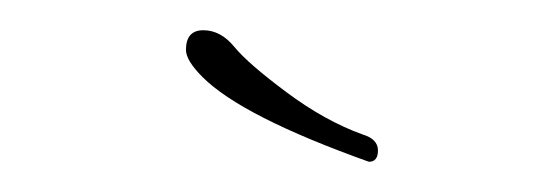

<svg xmlns="http://www.w3.org/2000/svg" viewBox="-20 -349 368 127"><path d="M103 -316Q103 -329 114.5 -329Q126 -329 135 -318Q144 -307 169.5 -288Q195 -269 220 -260Q230 -257 230 -249.5Q230 -242 224 -242Q140 -272 114 -298Q103 -309 103 -316Z"/></svg>

Font: Mrs Saint Delafield
Style: Regular
Weight: 400
Designer: Alejandro Paul
Foundry: Alejandro Paul
Version: Version 1.001